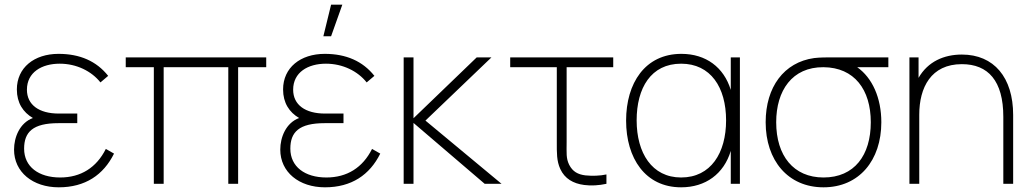

<svg xmlns="http://www.w3.org/2000/svg" viewBox="-20 -785 4407 820"><path d="M231 15C344 15 422 -38 467 -129L432 -149C392 -69 325 -27 237 -27C145 -27 83 -73 83 -150C83 -221 120 -259 230 -259H310V-300H231C147 -300 95 -337 95 -402C95 -476 158 -513 235 -513C307 -513 371 -481 409 -433L442 -461C392 -524 321 -555 230 -555C126 -555 52 -496 52 -403C52 -345.5 78.5 -305.5 120.5 -281C64 -260 40 -198.5 40 -146C40 -50 120 15 231 15Z M637 0H679V-498H955V0H997V-498H1117V-540H517V-498H637Z M1394 -765 1361 -630H1394L1442 -765ZM1368 15C1481 15 1559 -38 1604 -129L1569 -149C1529 -69 1462 -27 1374 -27C1282 -27 1220 -73 1220 -150C1220 -221 1257 -259 1367 -259H1447V-300H1368C1284 -300 1232 -337 1232 -402C1232 -476 1295 -513 1372 -513C1444 -513 1508 -481 1546 -433L1579 -461C1529 -524 1458 -555 1367 -555C1263 -555 1189 -496 1189 -403C1189 -345.5 1215.5 -305.5 1257.5 -281C1201 -260 1177 -198.5 1177 -146C1177 -50 1257 15 1368 15Z M1704 0H1746V-260L2050 0H2122L1797 -270L2079 -540H2016L1746 -280V-540H1704Z M2475 5C2504 9 2538 7 2570 0V-40C2543 -34 2510 -33 2480 -36C2448 -40 2426 -52 2411 -81C2397 -109 2400 -132 2400 -179V-498H2599V-540H2159V-498H2358V-179C2358 -132 2357 -98 2373 -63C2392 -22 2428 -1 2475 5Z M2889 15C2993.5 15 3071.5 -42.5 3101 -140.5V0H3140V-540H3101V-401C3071.5 -497.5 2995 -555 2890 -555C2735 -555 2654 -430 2654 -270C2654 -109 2736 15 2889 15ZM2889 -27C2764 -27 2699 -132 2699 -271C2699 -409 2760 -513 2889 -513C3015 -513 3081 -412 3081 -271C3081 -132 3016 -27 2889 -27Z M3497 15C3649 15 3744 -100 3744 -263C3744 -367 3705.5 -452.5 3641 -498H3774V-540H3537C3513 -540 3481 -540 3457 -537C3328 -519 3250 -413 3250 -263C3250 -100 3345 15 3497 15ZM3497 -27C3369 -27 3295 -120 3295 -263C3295 -398 3363 -499 3497 -498C3629 -497 3699 -402 3699 -263C3699 -122 3629 -27 3497 -27Z M3864 0H3906V-295C3906 -411 3956 -511 4088 -511C4200 -511 4265 -440 4265 -286V0H4307V-294C4307 -454 4225 -552 4088 -552C4012 -552 3943 -522.5 3903 -452.5V-540H3864Z"/></svg>

Font: Hauora ExtraLight
Style: Regular
Weight: 200
Designer: Mikhail Sharanda
Foundry: WCYS & Co.
Version: Version 1.010